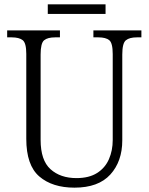

<svg xmlns="http://www.w3.org/2000/svg" viewBox="-20 -854 684 884"><path d="M323 10Q221 10 161 -41.5Q101 -93 101 -215V-606Q101 -656 84.5 -669Q68 -682 34 -682H13V-714H256V-682H234Q199 -682 183 -668.5Q167 -655 167 -603V-210Q167 -116 212.5 -75Q258 -34 332 -34Q390 -34 427 -57.5Q464 -81 481.5 -121Q499 -161 499 -209V-605Q499 -656 483 -669Q467 -682 433 -682H410V-714H631V-682H610Q576 -682 559.5 -668.5Q543 -655 543 -603V-208Q543 -111 488 -50.5Q433 10 323 10ZM200 -790V-834H466V-790Z"/></svg>

Font: Noto Serif SemiCondensed Light
Style: Regular
Weight: 300
Width: 4
Designer: Monotype Design Team
Foundry: Monotype Imaging Inc.
Version: Version 2.013